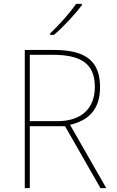

<svg xmlns="http://www.w3.org/2000/svg" viewBox="-20 -972 603 992"><path d="M239 -799V-792H259C310 -835 368 -899 403 -945V-952H373C343 -907 284 -842 239 -799ZM108 0H134V-320H316L499 0H529L342 -327C442 -351 497 -410 497 -522C497 -670 406 -714 255 -714H108ZM278 -346H134V-689H249C393 -689 470 -648 470 -523C470 -400 387 -346 278 -346Z"/></svg>

Font: Noto Sans Mono SemiCondensed Thin
Style: Regular
Weight: 100
Width: 4
Designer: Monotype Design Team
Foundry: Monotype Imaging Inc.
Version: Version 2.014